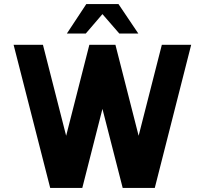

<svg xmlns="http://www.w3.org/2000/svg" viewBox="-20 -919 1002 939"><path d="M225.5 0 46.5 -700H190L303.5 -255L417 -700H544.5L658 -255L771.5 -700H915L737 0H580L481 -386.5L382.5 0ZM559.5 -899 656.5 -755H563.5L481 -850L399.5 -755H307L402 -899Z"/></svg>

Font: Urbanist ExtraBold
Style: Regular
Weight: 800
Designer: Corey Hu
Foundry: Corey Hu
Version: Version 1.330; ttfautohint (v1.8.4.7-5d5b)